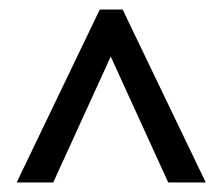

<svg xmlns="http://www.w3.org/2000/svg" viewBox="-20 -734 469 404"><path d="M15 -350 190 -714H238L413 -350H334L213 -615L92 -350Z"/></svg>

Font: Noto Sans Sinhala ExtraCondensed
Style: Regular
Weight: 400
Width: 2
Designer: Jelle Bosma - Monotype Design Team
Foundry: Monotype Imaging Inc.
Version: Version 2.006; ttfautohint (v1.8.4.7-5d5b)